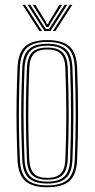

<svg xmlns="http://www.w3.org/2000/svg" viewBox="-20 -773 394 799"><path d="M177 6.2Q113.2 6.2 84.4 -20.4Q55.5 -47 52.8 -108.2Q50.2 -172.5 49.2 -233.2Q48.2 -294 49.1 -357Q50 -420 52.8 -490.8Q55.5 -553.8 85 -580Q114.5 -606.2 177 -606.2Q239.2 -606.2 268.9 -580.1Q298.5 -554 301 -490.8Q305 -386.8 304.9 -294.1Q304.8 -201.5 301 -108.2Q298.5 -45.8 269 -19.8Q239.5 6.2 177 6.2ZM177 -1.5Q235 -1.5 262 -26.1Q289 -50.8 291.2 -108.8Q295 -200 295.1 -292.1Q295.2 -384.2 291.2 -490.5Q289 -549 262 -573.8Q235 -598.5 177 -598.5Q118.5 -598.5 91.8 -573.6Q65 -548.8 62.8 -490.5Q60 -419.8 59 -356.9Q58 -294 59 -233.5Q60 -173 62.8 -108.8Q65 -51.2 91.8 -26.4Q118.5 -1.5 177 -1.5ZM177 -9.2Q122.8 -9.2 98.8 -32.8Q74.8 -56.2 72.5 -109Q69.8 -174 68.8 -234.1Q67.8 -294.2 68.8 -356.6Q69.8 -419 72.5 -490Q74.8 -544 99.1 -567.4Q123.5 -590.8 177 -590.8Q228.5 -590.8 254 -568.4Q279.5 -546 281.5 -490Q284.2 -419.5 285 -355.1Q285.8 -290.8 284.9 -229.9Q284 -169 281.5 -109.2Q279.5 -55 254.6 -32.1Q229.8 -9.2 177 -9.2ZM177 -17.2Q225.8 -17.2 247.8 -38.8Q269.8 -60.2 271.8 -109.8Q275.5 -204.2 275.6 -293.8Q275.8 -383.2 271.8 -489.5Q269.8 -541 246.9 -561.9Q224 -582.8 177 -582.8Q128.2 -582.8 106.4 -561.1Q84.5 -539.5 82.2 -489.5Q79.5 -420 78.5 -358.1Q77.5 -296.2 78.5 -235.6Q79.5 -175 82.2 -109.5Q84.5 -59.8 106.6 -38.5Q128.8 -17.2 177 -17.2ZM177 -25Q133.5 -25 113.6 -44.8Q93.8 -64.5 92 -109.8Q89.5 -171 88.4 -230.1Q87.2 -289.2 88.1 -352.6Q89 -416 92 -489.5Q93.8 -535.8 113.9 -555.4Q134 -575 177 -575Q220.5 -575 240.2 -555.1Q260 -535.2 262 -489Q266 -382 265.9 -292.8Q265.8 -203.5 262 -110Q260 -64.2 240.1 -44.6Q220.2 -25 177 -25ZM177 -32.8Q215.2 -32.8 232.9 -50.8Q250.5 -68.8 252 -110.2Q255.8 -202.5 256 -290.9Q256.2 -379.2 252 -488.8Q250.5 -531.8 232.5 -549.5Q214.5 -567.2 177 -567.2Q138.5 -567.2 121.1 -549Q103.8 -530.8 101.8 -489.2Q99 -415.2 98.1 -352.2Q97.2 -289.2 98.2 -230.5Q99.2 -171.8 101.8 -110Q103.8 -69.5 120.8 -51.1Q137.8 -32.8 177 -32.8ZM73.8 -753H84.5L154.8 -644H144ZM95 -753H106L159.2 -669.5L170.5 -652.2H184.2L195.2 -669.5L248.8 -753H259.8L189.8 -644H165ZM116.2 -753H127.2L171.5 -681.2L174.5 -672.5H180.2L183.2 -681.2L227.5 -753H238.5L190.2 -675.8L182.5 -661.2H172.2L164.8 -675.8ZM270.2 -753H281L210.5 -644H200Z"/></svg>

Font: Big Shoulders Inline Text ExtraLight
Style: Regular
Weight: 250
Version: Version 2.002